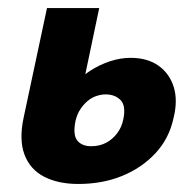

<svg xmlns="http://www.w3.org/2000/svg" viewBox="-20 -444 488 478"><path d="M175 14Q125 14 90 -4Q55 -22 41 -59Q27 -96 39 -152L97 -424H227L168 -143Q161 -108 172.5 -94Q184 -80 207 -80Q228 -80 244 -88.5Q260 -97 271.5 -112Q283 -127 287 -147Q294 -181 280 -195Q266 -209 243 -209Q232 -209 220 -205Q208 -201 198 -192.5Q188 -184 180 -172Q172 -160 168 -143L125 -175Q139 -205 159.5 -228.5Q180 -252 204 -267.5Q228 -283 254 -291.5Q280 -300 305 -300Q347 -300 374.5 -280.5Q402 -261 412.5 -227.5Q423 -194 412 -150Q401 -99 367 -62.5Q333 -26 284 -6Q235 14 175 14Z"/></svg>

Font: Ysabeau ExtraBold
Style: Italic
Weight: 800
Italic angle: -12°
Designer: Christian Thalmann (Catharsis Fonts)
Version: Version 2.002